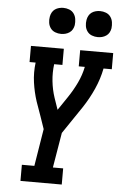

<svg xmlns="http://www.w3.org/2000/svg" viewBox="-62 -999 656 1042"><g transform="rotate(5 265.5 -478.0)"><path d="M90 0V-88H158L191 -291L168 -358L140 -437Q124 -486 116.5 -539Q109 -592 116 -647H83V-735H262V-647H217Q211 -600 216 -554Q221 -508 235 -466L257 -402L307 -476Q334 -516 354.5 -559Q375 -602 384 -647H351V-735H531V-647H486Q475 -590 450 -534Q425 -478 391 -427L291 -279L259 -88H315V0ZM440 -814Q423 -814 407.5 -820Q392 -826 382.5 -839Q373 -852 370.5 -868.5Q368 -885 371 -902Q373 -914 379 -925Q385 -936 395 -943Q405 -950 417 -953Q429 -956 440 -956Q457 -956 472.5 -950Q488 -944 497.5 -931Q507 -918 509.5 -901.5Q512 -885 510 -868Q508 -856 502 -845Q496 -834 485.5 -827Q475 -820 463.5 -817Q452 -814 440 -814ZM240 -814Q223 -814 207.5 -820Q192 -826 182.5 -839Q173 -852 170.5 -868.5Q168 -885 171 -902Q173 -914 179 -925Q185 -936 195 -943Q205 -950 217 -953Q229 -956 240 -956Q257 -956 272.5 -950Q288 -944 297.5 -931Q307 -918 309.5 -901.5Q312 -885 310 -868Q308 -856 302 -845Q296 -834 285.5 -827Q275 -820 263.5 -817Q252 -814 240 -814Z"/></g></svg>

Font: Iosevka Curly Slab SmBdObl
Style: Regular
Weight: 600
Italic angle: -9°
Monospace: yes
Designer: Belleve Invis
Foundry: Belleve Invis
Version: Version 11.0.0; ttfautohint (v1.8.3)